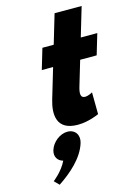

<svg xmlns="http://www.w3.org/2000/svg" viewBox="-151 -783 863 1213"><g transform="rotate(-15 280.0 -176.5)"><path d="M215.6 40C265.6 40 293.7 80 278.8 130C251.1 223 161.5 299 83 351L52.2 320C52.2 320 112.6 275 144 210C108.7 201 88.9 170 100.8 130C115.7 80 167.6 40 215.6 40ZM275.3 -513H201.3L161.1 -378H235.1L176.4 -181C149.3 -90 152 15 293 15C366 15 432.6 -17 432.6 -17L431.1 -160C431.1 -160 405.4 -144 382.4 -144C354.4 -144 349.2 -167 363.5 -215L412.1 -378H520.1L560.3 -513H452.3L509.1 -704H332.1Z"/></g></svg>

Font: Hussar
Style: BdOblThree
Weight: 700
Foundry: Cannot Into Space Fonts
Version: Version 2.00